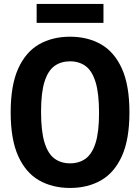

<svg xmlns="http://www.w3.org/2000/svg" viewBox="-20 -934 703 964"><path d="M331.7 9.7Q243 9.7 175.9 -28.7Q108.9 -67.2 71.2 -150.8Q33.6 -234.4 33.6 -370Q33.6 -505.6 71.2 -589.2Q108.9 -672.8 175.9 -711.3Q243 -749.7 331.7 -749.7Q420.5 -749.7 487.5 -711.3Q554.6 -672.8 592.2 -589.2Q629.9 -505.6 629.9 -370Q629.9 -234.4 592.2 -150.8Q554.6 -67.2 487.5 -28.7Q420.5 9.7 331.7 9.7ZM331.7 -113.9Q377.2 -113.9 409.8 -137.4Q442.3 -161 459.8 -216.1Q477.3 -271.3 477.3 -366.6Q477.3 -465.3 459.8 -521.9Q442.3 -578.5 409.8 -602.3Q377.2 -626.1 331.7 -626.1Q286.2 -626.1 253.7 -602.8Q221.1 -579.4 203.6 -524Q186.1 -468.7 186.1 -373.4Q186.1 -274.7 203.6 -218.1Q221.1 -161.5 253.7 -137.7Q286.2 -113.9 331.7 -113.9ZM164 -819.2V-914.2H499.5V-819.2Z"/></svg>

Font: Encode Sans SC Condensed Thin
Style: Regular
Weight: 100
Width: 3
Designer: Multiple Designers
Foundry: Impallari Type
Version: Version 3.002